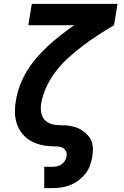

<svg xmlns="http://www.w3.org/2000/svg" viewBox="-20 -755 640 990"><path d="M208 215V105H250Q262 105 274 102.5Q286 100 296.5 93Q307 86 314 75Q321 64 323 52Q326 37 319.5 24Q313 11 300 5.5Q287 0 271.5 0Q256 0 241 -1Q226 -2 212 -4Q198 -6 184 -10Q170 -14 157 -19.5Q144 -25 132 -32.5Q120 -40 110 -49.5Q100 -59 91.5 -70Q83 -81 76.5 -93.5Q70 -106 66 -119.5Q62 -133 59.5 -147Q57 -161 57 -176Q57 -191 58 -206Q59 -221 62 -236Q68 -275 82.5 -314Q97 -353 119 -389Q141 -425 169 -457.5Q197 -490 228.5 -519Q260 -548 293.5 -574Q327 -600 362 -625H126L144 -735H586L568 -625Q527 -601 487 -575Q447 -549 408.5 -520Q370 -491 334 -458.5Q298 -426 269 -388.5Q240 -351 220 -308Q200 -265 192 -221Q189 -202 191 -182.5Q193 -163 202.5 -147.5Q212 -132 228 -123Q244 -114 263 -111.5Q282 -109 301.5 -109Q321 -109 340 -106Q359 -103 376.5 -96.5Q394 -90 408.5 -79.5Q423 -69 435 -55Q447 -41 453 -23.5Q459 -6 459 13.5Q459 33 456 52Q452 75 444 98Q436 121 420.5 140.5Q405 160 385 175Q365 190 342.5 199Q320 208 296.5 211.5Q273 215 250 215Z"/></svg>

Font: Iosevka Aile Extrabold
Style: Italic
Weight: 800
Italic angle: -9°
Designer: Belleve Invis
Foundry: Belleve Invis
Version: Version 31.1.0; ttfautohint (v1.8.4)